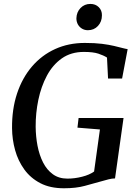

<svg xmlns="http://www.w3.org/2000/svg" viewBox="-20 -976 716 1004"><path d="M314.5 8.5Q242 8.5 190.8 -18.2Q139.5 -45 107 -90Q74.5 -135 59 -190.8Q43.5 -246.5 43 -305.5Q42 -405 69.2 -487Q96.5 -569 147.2 -628.2Q198 -687.5 268.2 -719.5Q338.5 -751.5 423.5 -751.5Q476.5 -751.5 513.5 -746.8Q550.5 -742 576.5 -735.8Q602.5 -729.5 622 -724.5Q628.5 -723 634.5 -721.5Q640.5 -720 647.5 -719L618.5 -565.5H545L539.5 -675Q521.5 -686.5 494.2 -695.5Q467 -704.5 418.5 -704.5Q351.5 -704.5 303.5 -670.8Q255.5 -637 225.2 -580.2Q195 -523.5 180.5 -454Q166 -384.5 166.5 -313Q167 -262 176.2 -213.8Q185.5 -165.5 205.2 -126.5Q225 -87.5 256.5 -64.8Q288 -42 332.5 -42Q370.5 -42 409 -51.8Q447.5 -61.5 472 -79L502.5 -299L385 -308.5L391 -359H626L581.5 -43Q566.5 -43 547.5 -38.2Q528.5 -33.5 506.5 -27Q469 -16.5 423.2 -4Q377.5 8.5 314.5 8.5ZM439.5 -818Q422.5 -818 408.8 -826.2Q395 -834.5 387.2 -848.5Q379.5 -862.5 379.5 -880.5Q380.5 -913 401.2 -934.2Q422 -955.5 452.5 -955.5Q479.5 -955.5 496.5 -938.5Q513.5 -921.5 513 -896Q513 -862.5 492.2 -840.2Q471.5 -818 439.5 -818Z"/></svg>

Font: Merriweather 48pt Medium
Style: Italic
Weight: 500
Italic angle: -7.8°
Version: Version 2.101